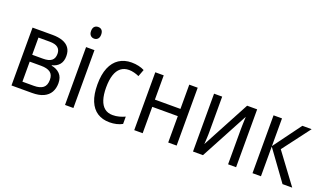

<svg xmlns="http://www.w3.org/2000/svg" viewBox="-72 -1198 2827 1670"><g transform="rotate(20 1341.0 -363.0)"><path d="M437 -402.8Q437 -354 412.8 -324.7Q388.7 -295.4 345.2 -285.2V-281.2Q392.6 -273.9 422.9 -243.2Q453.1 -212.4 453.1 -157.2Q453.1 -109.4 432.9 -74Q412.6 -38.6 371.3 -19.3Q330.1 0 266.1 0H75.7V-535.6H261.2Q315.4 -535.6 354.7 -521.7Q394 -507.8 415.5 -478.5Q437 -449.2 437 -402.8ZM373 -160.2Q373 -207.5 344 -228.3Q314.9 -249 259.8 -249H153.8V-63.5H259.3Q315.9 -63.5 344.5 -86.2Q373 -108.9 373 -160.2ZM357.9 -395Q357.9 -432.6 333.7 -452.1Q309.6 -471.7 256.8 -471.7H153.8V-312.5H253.9Q306.6 -312.5 332.3 -332.5Q357.9 -352.5 357.9 -395Z M648.9 -535.6V0H571.3V-535.6ZM611.3 -736.3Q632.8 -736.3 645.3 -722.7Q657.7 -709 657.7 -682.1Q657.7 -656.2 644.8 -642.3Q631.8 -628.4 611.3 -628.4Q590.3 -628.4 577.1 -642.3Q564 -656.2 564 -682.1Q564 -709.5 576.9 -722.9Q589.8 -736.3 611.3 -736.3Z M985.4 9.8Q919.4 9.8 872.3 -20.5Q825.2 -50.8 800 -111.8Q774.9 -172.9 774.9 -264.6Q774.9 -357.4 801 -419.7Q827.1 -481.9 875.7 -513.7Q924.3 -545.4 990.7 -545.4Q1025.9 -545.4 1056.6 -538.3Q1087.4 -531.2 1109.9 -519L1085.4 -454.1Q1064.5 -463.9 1039.6 -470.2Q1014.6 -476.6 992.2 -476.6Q946.8 -476.6 916.3 -452.6Q885.7 -428.7 870.4 -381.8Q855 -335 855 -265.6Q855 -198.7 869.9 -152.6Q884.8 -106.4 914.6 -82.5Q944.3 -58.6 989.3 -58.6Q1021 -58.6 1049.3 -66.2Q1077.6 -73.7 1102.5 -85.4V-17.6Q1079.1 -4.4 1049.1 2.7Q1019 9.8 985.4 9.8Z M1290 -535.6V-311H1526.4V-535.6H1604.5V0H1526.4V-244.1H1290V0H1211.9V-535.6Z M1831.1 -535.6V-211.9Q1831.1 -199.7 1830.8 -184.8Q1830.6 -169.9 1829.6 -154.3Q1828.6 -138.7 1827.9 -123.3Q1827.1 -107.9 1826.2 -94.7L2062 -535.6H2154.8V0H2080.6V-315.4Q2080.6 -333.5 2081.1 -356.2Q2081.5 -378.9 2082.5 -401.4Q2083.5 -423.8 2084 -440.9L1848.1 0H1755.9V-535.6Z M2573.2 -535.6H2659.2L2466.3 -280.3L2674.3 0H2584.5L2384.8 -274.9V0H2306.6V-535.6H2384.8V-279.3Z"/></g></svg>

Font: Open Sans SemiCondensed
Style: Regular
Weight: 400
Width: 4
Designer: Monotype Design Team
Foundry: Monotype Imaging Inc.
Version: Version 3.000